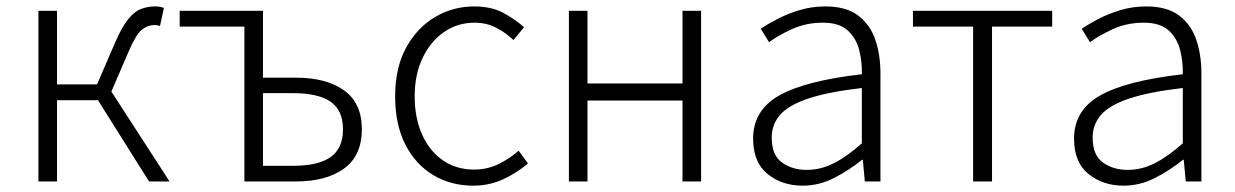

<svg xmlns="http://www.w3.org/2000/svg" viewBox="-20 -567 3860 600"><path d="M100.1 0V-533.2H158.2V-303.2H283.2L338.9 -432.1Q359.9 -481 379.4 -505.6Q398.9 -530.3 419.7 -538.6Q440.4 -546.9 464.8 -546.9Q481.9 -546.9 492.2 -542L480 -485.8Q474.6 -487.3 471.9 -488Q469.2 -488.8 462.9 -488.8Q441.9 -488.8 423.6 -474.4Q405.3 -460 381.8 -405.8L328.1 -280.8L509.8 0H445.8L286.1 -253.9H158.2V0Z M743.7 0V-483.9H541.5V-533.2H801.8V-324.2H905.8Q1000 -324.2 1055.4 -284.4Q1110.8 -244.6 1110.8 -163.1Q1110.8 -81.1 1055.4 -40.5Q1000 0 905.8 0ZM801.8 -48.8H895.5Q974.6 -48.8 1013.2 -76.2Q1051.8 -103.5 1051.8 -163.1Q1051.8 -222.2 1013.2 -249Q974.6 -275.9 895.5 -275.9H801.8Z M1458.5 13.2Q1389.2 13.2 1334 -19.8Q1278.8 -52.7 1246.8 -115.2Q1214.8 -177.7 1214.8 -266.1Q1214.8 -355 1249 -417.7Q1283.2 -480.5 1339.4 -513.7Q1395.5 -546.9 1461.9 -546.9Q1515.1 -546.9 1552.5 -526.9Q1589.8 -506.8 1617.7 -481.9L1584.5 -441.9Q1560.1 -465.3 1530 -480.7Q1500 -496.1 1462.9 -496.1Q1409.7 -496.1 1367.4 -466.8Q1325.2 -437.5 1300.5 -385.7Q1275.9 -334 1275.9 -266.1Q1275.9 -198.2 1299.1 -146.5Q1322.3 -94.7 1364 -65.9Q1405.8 -37.1 1461.9 -37.1Q1502.9 -37.1 1538.3 -54.4Q1573.7 -71.8 1600.6 -96.2L1629.9 -56.2Q1594.2 -25.9 1551.5 -6.3Q1508.8 13.2 1458.5 13.2Z M1757.8 0V-533.2H1815.9V-306.2H2112.8V-533.2H2170.9V0H2112.8V-252.9H1815.9V0Z M2488.3 13.2Q2423.8 13.2 2378.7 -23.2Q2333.5 -59.6 2333.5 -133.8Q2333.5 -222.7 2415.3 -268.8Q2497.1 -314.9 2673.3 -335Q2674.3 -374.5 2664.8 -411.4Q2655.3 -448.2 2628.7 -472.2Q2602.1 -496.1 2551.3 -496.1Q2499 -496.1 2455.1 -476.1Q2411.1 -456.1 2383.3 -435.1L2357.4 -477.1Q2377.9 -491.2 2408.7 -507.3Q2439.5 -523.4 2477.8 -535.2Q2516.1 -546.9 2559.6 -546.9Q2623 -546.9 2660.6 -519.3Q2698.2 -491.7 2714.8 -444.3Q2731.4 -397 2731.4 -337.9V0H2682.6L2676.3 -67.9H2674.3Q2633.8 -35.2 2586.7 -11Q2539.6 13.2 2488.3 13.2ZM2500.5 -36.1Q2544.9 -36.1 2585.7 -56.9Q2626.5 -77.6 2673.3 -119.1V-292Q2568.4 -279.8 2506.6 -259.3Q2444.8 -238.8 2418.2 -208.5Q2391.6 -178.2 2391.6 -137.2Q2391.6 -82 2423.8 -59.1Q2456.1 -36.1 2500.5 -36.1Z M3021 0V-483.9H2833V-533.2H3268.1V-483.9H3080.1V0Z M3491.2 13.2Q3426.8 13.2 3381.6 -23.2Q3336.4 -59.6 3336.4 -133.8Q3336.4 -222.7 3418.2 -268.8Q3500 -314.9 3676.3 -335Q3677.2 -374.5 3667.7 -411.4Q3658.2 -448.2 3631.6 -472.2Q3605 -496.1 3554.2 -496.1Q3502 -496.1 3458 -476.1Q3414.1 -456.1 3386.2 -435.1L3360.4 -477.1Q3380.9 -491.2 3411.6 -507.3Q3442.4 -523.4 3480.7 -535.2Q3519 -546.9 3562.5 -546.9Q3626 -546.9 3663.6 -519.3Q3701.2 -491.7 3717.8 -444.3Q3734.4 -397 3734.4 -337.9V0H3685.5L3679.2 -67.9H3677.2Q3636.7 -35.2 3589.6 -11Q3542.5 13.2 3491.2 13.2ZM3503.4 -36.1Q3547.9 -36.1 3588.6 -56.9Q3629.4 -77.6 3676.3 -119.1V-292Q3571.3 -279.8 3509.5 -259.3Q3447.8 -238.8 3421.1 -208.5Q3394.5 -178.2 3394.5 -137.2Q3394.5 -82 3426.8 -59.1Q3459 -36.1 3503.4 -36.1Z"/></svg>

Font: Source Han Sans CN Light
Style: Regular
Weight: 300
Designer: Ryoko NISHIZUKA  (kana, bopomofo & ideographs); Paul D. Hunt (Latin, Greek & Cyrillic); Sandoll Communications , Soo-you
Foundry: Adobe
Version: Version 2.000;hotconv 1.0.107;makeotfexe 2.5.65593